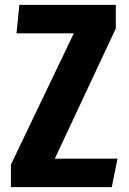

<svg xmlns="http://www.w3.org/2000/svg" viewBox="-20 -770 532 790"><path d="M283.7 -632.8H47.9L59.6 -750H456.5V-652.8L205.6 -117.2H463.4L439.9 0H24.9V-92.8Z"/></svg>

Font: Francois One
Style: Regular
Weight: 400
Designer: Vernon Adams
Foundry: vernon adams
Version: Version 1.000